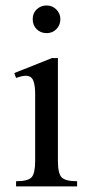

<svg xmlns="http://www.w3.org/2000/svg" viewBox="-20 -668 318 688"><path d="M196.3 -599.6Q196.3 -578.6 182.4 -564Q168.5 -549.3 147 -549.3Q125.5 -549.3 111.3 -563.5Q97.2 -577.6 97.2 -599.6Q97.2 -621.1 111.8 -634.8Q126.5 -648.4 147 -648.4Q167.5 -648.4 181.9 -634Q196.3 -619.6 196.3 -599.6ZM256.3 0H37.6V-18.6Q80.1 -18.6 93 -32.5Q106 -46.4 106 -91.8V-331.1Q106 -363.3 98.9 -379.9Q91.8 -396.5 72.3 -396.5Q59.6 -396.5 37.6 -388.7L31.2 -406.2L166.5 -460H187.5V-91.8Q187.5 -46.4 200.9 -32.5Q214.4 -18.6 256.3 -18.6Z"/></svg>

Font: BabelStone Roman
Style: Regular
Weight: 400
Designer: Walt Agee, Victor Gaultney, Peter Martin, Debbi Hosken, Becca Hirsbrunner (SIL); Andrew West (BabelStone)
Foundry: BabelStone
Version: Version 16.000